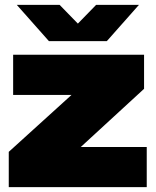

<svg xmlns="http://www.w3.org/2000/svg" viewBox="-20 -769 642 789"><path d="M16 0V-145L274 -379H34V-544H572V-404L312 -165H583V0ZM181 -600 49 -749H225L300 -672L375 -749H551L419 -600Z"/></svg>

Font: Mona Sans Expanded Black
Style: Regular
Weight: 900
Width: 7
Designer: Deni Anggara
Foundry: GitHub
Version: Version 2.000